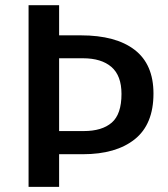

<svg xmlns="http://www.w3.org/2000/svg" viewBox="-20 -728 655 748"><path d="M210.3 -707.7V-590.3H294.9Q431.3 -590.3 504.6 -533.8Q577.9 -477.4 577.9 -363.6Q577.9 -243.6 504.9 -185.4Q431.8 -127.2 303.1 -127.2H210.3V0H91.3V-707.7ZM210.3 -501V-217.4H306.2Q377.4 -217.4 415.4 -250.3Q453.3 -283.1 453.3 -362.1Q453.3 -433.3 414.1 -467.2Q374.9 -501 303.1 -501Z"/></svg>

Font: Fira Code Fixed Medium
Style: Regular
Weight: 500
Monospace: yes
Designer: Carrois Corporate, Edenspiekermann AG, Nikita Prokopov
Foundry: Carrois Corporate, Edenspiekermann AG, Nikita Prokopov
Version: Version 5.002